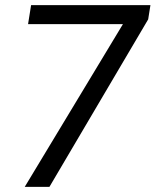

<svg xmlns="http://www.w3.org/2000/svg" viewBox="-20 -731 608 751"><path d="M559.6 -655.3 173.3 0H76.7L460.9 -636.7H89.8L101.6 -710.9H568.4Z"/></svg>

Font: TypoPRO Roboto
Style: Italic
Weight: 400
Italic angle: -12°
Designer: Google
Version: Version 2.136; 2016